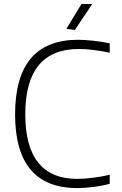

<svg xmlns="http://www.w3.org/2000/svg" viewBox="-20 -952 621 980"><path d="M375 8Q57 8 57 -368Q57 -749 379 -749Q412 -749 456.5 -744Q501 -739 540 -731V-683Q497 -692 456 -697Q415 -702 383 -702Q109 -702 109 -369Q109 -204 175.5 -121.5Q242 -39 374 -39Q390 -39 412 -40.5Q434 -42 457 -45Q480 -48 502 -52Q524 -56 540 -60V-14Q523 -9 502 -5Q481 -1 459 2Q437 5 415 6.5Q393 8 375 8ZM319 -805 396 -932H451L362 -799Z"/></svg>

Font: Encode Sans Normal
Style: ExtraLight
Weight: 200
Designer: Pablo Impallari, Andres Torresi
Foundry: Pablo Impallari, Andres Torresi
Version: Version 1.000; ttfautohint (v1.00) -l 8 -r 50 -G 200 -x 14 -